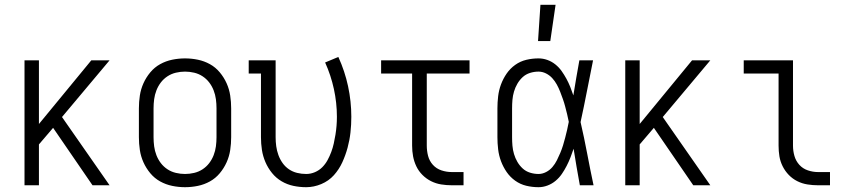

<svg xmlns="http://www.w3.org/2000/svg" viewBox="-20 -771 3540 799"><path d="M436 0H365L201 -239L142 -170V0H82V-520H142V-255L360 -520H436L238 -284Z M750 8Q723 8 696.5 2.5Q670 -3 646.5 -16Q623 -29 605.5 -50Q588 -71 577 -95.5Q566 -120 562 -146.5Q558 -173 558 -200V-320Q558 -347 562 -373.5Q566 -400 577 -424.5Q588 -449 605.5 -470Q623 -491 646.5 -504Q670 -517 696.5 -522.5Q723 -528 750 -528Q777 -528 803.5 -522.5Q830 -517 853.5 -504Q877 -491 894.5 -470Q912 -449 923 -424.5Q934 -400 938 -373.5Q942 -347 942 -320V-200Q942 -173 938 -146.5Q934 -120 923 -95.5Q912 -71 894.5 -50Q877 -29 853.5 -16Q830 -3 803.5 2.5Q777 8 750 8ZM750 -47Q769 -47 788 -51.5Q807 -56 823 -66.5Q839 -77 850.5 -92Q862 -107 869 -125Q876 -143 878.5 -162Q881 -181 881 -200V-320Q881 -339 878.5 -358Q876 -377 869 -395Q862 -413 850.5 -428Q839 -443 823 -453.5Q807 -464 788 -468.5Q769 -473 750 -473Q731 -473 712 -468.5Q693 -464 677 -453.5Q661 -443 649.5 -428Q638 -413 631 -395Q624 -377 621.5 -358Q619 -339 619 -320V-200Q619 -181 621.5 -162Q624 -143 631 -125Q638 -107 649.5 -92Q661 -77 677 -66.5Q693 -56 712 -51.5Q731 -47 750 -47Z M1254 8Q1227 8 1201 2.5Q1175 -3 1152 -16.5Q1129 -30 1112 -51Q1095 -72 1084.5 -96.5Q1074 -121 1070 -147Q1066 -173 1066 -200V-465H1015V-520H1127V-200Q1127 -181 1129.5 -162.5Q1132 -144 1138.5 -126Q1145 -108 1156 -92.5Q1167 -77 1182.5 -66.5Q1198 -56 1216.5 -51.5Q1235 -47 1254 -47Q1273 -47 1290.5 -54.5Q1308 -62 1321 -75Q1334 -88 1343 -104.5Q1352 -121 1358.5 -138.5Q1365 -156 1369 -174Q1373 -192 1376 -210.5Q1379 -229 1380.5 -247.5Q1382 -266 1382 -285Q1382 -343 1369.5 -400.5Q1357 -458 1333 -511L1388 -534Q1415 -475 1428.5 -412Q1442 -349 1442 -285Q1442 -252 1438.5 -220Q1435 -188 1426.5 -156.5Q1418 -125 1404.5 -95.5Q1391 -66 1369.5 -42Q1348 -18 1317 -5Q1286 8 1254 8Z M1909 0H1860Q1838 0 1816 -3.5Q1794 -7 1774 -17Q1754 -27 1738 -43Q1722 -59 1712.5 -79Q1703 -99 1699 -120.5Q1695 -142 1695 -165V-465H1566V-520H1934V-465H1756V-165Q1756 -143 1761.5 -122Q1767 -101 1781.5 -85Q1796 -69 1817 -62Q1838 -55 1860 -55H1909Z M2221 8Q2195 8 2170 2Q2145 -4 2124 -19Q2103 -34 2088.5 -55Q2074 -76 2065 -100Q2056 -124 2053 -149.5Q2050 -175 2050 -200V-320Q2050 -345 2053 -370.5Q2056 -396 2065 -420Q2074 -444 2088.5 -465Q2103 -486 2124 -501Q2145 -516 2170 -522Q2195 -528 2221 -528Q2240 -528 2258 -521.5Q2276 -515 2291 -503Q2306 -491 2317 -475.5Q2328 -460 2337 -443.5Q2346 -427 2353 -409.5Q2360 -392 2366 -374Q2372 -410 2378 -446.5Q2384 -483 2391 -520H2448Q2435 -456 2422.5 -391.5Q2410 -327 2396 -263Q2411 -198 2423.5 -132Q2436 -66 2450 0H2393Q2386 -38 2379.5 -76Q2373 -114 2367 -152Q2361 -134 2354 -116Q2347 -98 2338 -80.5Q2329 -63 2318 -47Q2307 -31 2292 -18.5Q2277 -6 2258.5 1Q2240 8 2221 8ZM2221 -47Q2237 -47 2252.5 -55Q2268 -63 2279 -76Q2290 -89 2297.5 -104Q2305 -119 2311.5 -134.5Q2318 -150 2323 -166Q2328 -182 2332 -198Q2336 -214 2340 -230.5Q2344 -247 2347 -264Q2344 -280 2340 -296Q2336 -312 2332 -327.5Q2328 -343 2322.5 -358.5Q2317 -374 2311 -389.5Q2305 -405 2297 -419.5Q2289 -434 2278 -446Q2267 -458 2252 -465.5Q2237 -473 2221 -473Q2203 -473 2185.5 -467.5Q2168 -462 2155 -450Q2142 -438 2133 -422.5Q2124 -407 2119 -390Q2114 -373 2112.5 -355.5Q2111 -338 2111 -320V-200Q2111 -182 2112.5 -164.5Q2114 -147 2119 -130Q2124 -113 2133 -97.5Q2142 -82 2155 -70Q2168 -58 2185.5 -52.5Q2203 -47 2221 -47ZM2219 -600 2229 -751H2292L2270 -600Z M2936 0H2865L2701 -239L2642 -170V0H2582V-520H2642V-255L2860 -520H2936L2738 -284Z M3434 0H3384Q3362 0 3340 -3.5Q3318 -7 3298 -17Q3278 -27 3262.5 -43Q3247 -59 3237 -79Q3227 -99 3223.5 -120.5Q3220 -142 3220 -165V-465H3075V-520H3280V-165Q3280 -143 3286 -122Q3292 -101 3306.5 -85Q3321 -69 3342 -62Q3363 -55 3384 -55H3434Z"/></svg>

Font: Iosevka Fixed SS04 Light
Style: Regular
Weight: 300
Monospace: yes
Designer: Belleve Invis
Foundry: Belleve Invis
Version: Version 32.5.0